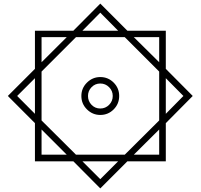

<svg xmlns="http://www.w3.org/2000/svg" viewBox="-20 -904 1124 1076"><path d="M1060.1 -366.2 909.2 -213.9V0H693.8L542 151.9L391.1 0H175.8V-213.9L23.9 -366.2L175.8 -518.1V-731.9H391.1L542 -883.8L693.8 -731.9H909.2V-518.1ZM212.9 -178.2V-37.1H354ZM354 -695.8H212.9V-555.2ZM872.1 -555.2V-695.8H730ZM872.1 -37.1V-178.2L730 -37.1ZM441.9 0 542 100.1 642.1 0ZM175.8 -465.8 76.2 -366.2 175.8 -266.1ZM642.1 -731.9 542 -833 441.9 -731.9ZM872.1 -502.9 679.2 -695.8H405.8L212.9 -502.9V-229L405.8 -37.1H679.2L872.1 -229ZM1007.8 -366.2 909.2 -465.8V-266.1ZM647.9 -366.2Q647.9 -321.8 616.9 -290.8Q585.9 -259.8 542 -259.8Q499 -259.8 467.5 -290.8Q436 -321.8 436 -366.2Q436 -410.2 467.5 -441.2Q499 -472.2 542 -472.2Q585.9 -472.2 616.9 -441.2Q647.9 -410.2 647.9 -366.2ZM611.8 -366.2Q611.8 -395 591.3 -415.5Q570.8 -436 542 -436Q513.2 -436 493.2 -415.5Q473.1 -395 473.1 -366.2Q473.1 -336.9 493.2 -316.4Q513.2 -295.9 542 -295.9Q570.8 -295.9 591.3 -316.4Q611.8 -336.9 611.8 -366.2Z"/></svg>

Font: Sahl Naskh
Style: Regular
Weight: 400
Designer: Pascal Zoghbi
Version: Version 1.001